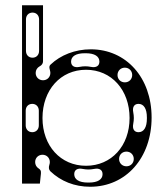

<svg xmlns="http://www.w3.org/2000/svg" viewBox="-20 -700 630 732"><path d="M324 12C460 12 558 -98 558 -252C558 -404 461 -512 326 -512C266 -512 211 -490 173 -454C163 -445 172 -434 172 -422C172 -406 160 -394 144 -394C128 -394 116 -406 116 -422C116 -433 122 -442 131 -447C139 -451 144 -458 144 -466V-680H64V0H132L136 -38C137 -50 134 -53 127 -58C119 -63 114 -72 114 -82C114 -98 126 -110 142 -110C158 -110 170 -98 170 -82C170 -78 169 -74 168 -71C165 -62 166 -53 172 -47C212 -9 264 12 324 12ZM308 -68C211 -68 142 -144 142 -250C142 -357 211 -434 308 -434C405 -434 474 -357 474 -250C474 -144 405 -68 308 -68ZM263 -36C263 -52 275 -60 295 -56C311 -53 323 -53 339 -56C359 -60 371 -52 371 -36C371 -16 353 -4 319 -4H315C281 -4 263 -16 263 -36ZM462 -66C446 -66 434 -78 434 -94C434 -110 446 -122 462 -122C478 -122 490 -110 490 -94C490 -78 478 -66 462 -66ZM508 -196C492 -196 484 -208 488 -228C491 -244 491 -256 488 -272C484 -292 492 -304 508 -304C528 -304 540 -286 540 -252V-248C540 -214 528 -196 508 -196ZM251 -465C251 -485 269 -497 303 -497H307C341 -497 359 -485 359 -465C359 -449 347 -441 327 -445C311 -448 299 -448 283 -445C263 -441 251 -449 251 -465ZM456 -386C440 -386 428 -398 428 -414C428 -430 440 -442 456 -442C472 -442 484 -430 484 -414C484 -398 472 -386 456 -386ZM103 -196C88 -196 78 -207 78 -222V-278C78 -293 88 -304 103 -304C118 -304 128 -293 128 -278V-222C128 -207 118 -196 103 -196ZM104 -480C89 -480 79 -491 79 -506V-626C79 -641 89 -652 104 -652C119 -652 129 -641 129 -626V-506C129 -491 119 -480 104 -480Z"/></svg>

Font: Apfel Grotezk Brukt
Style: Regular
Weight: 300
Designer: Luigi Gorlero
Foundry: © 2023, Luigi Gorlero & Collletttivo
Version: Version 2.000;Glyphs 3.2 (3217)